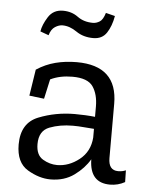

<svg xmlns="http://www.w3.org/2000/svg" viewBox="-50 -696 582 748"><g transform="rotate(5 241.5 -322.5)"><path d="M370 -646Q363 -606 345.5 -579.5Q328 -553 293 -553Q254 -553 226 -572.5Q198 -592 170 -592Q156 -592 141 -582.5Q126 -573 119 -549L86 -561Q90 -587 109.5 -618Q129 -649 167 -649Q201 -649 226 -630.5Q251 -612 287 -612Q300 -612 313 -620Q326 -628 334 -655ZM81 -411Q116 -434 155 -444Q194 -454 238 -454Q397 -454 397 -305V-93Q397 -45 435 -45Q452 -45 465 -51L466 -5Q439 10 408 10Q329 10 327 -80V-82Q306 -46 267.5 -18Q229 10 175 10Q131 10 85.5 -17Q40 -44 40 -115Q40 -199 106.5 -225.5Q173 -252 248 -252Q268 -252 288.5 -251Q309 -250 327 -248V-288Q327 -336 306.5 -366Q286 -396 226 -396Q177 -396 140 -378L123 -301L65 -308ZM327 -167V-201Q308 -202 287 -204Q266 -206 244 -206Q194 -206 153.5 -190.5Q113 -175 113 -123Q113 -80 140 -64Q167 -48 196 -48Q242 -48 282.5 -80Q323 -112 327 -167Z"/></g></svg>

Font: Zilla Slab
Style: Regular
Weight: 400
Designer: Typotheque.com
Foundry: Typotheque type foundry
Version: Version 1.1; 2017; ttfautohint (v1.6)